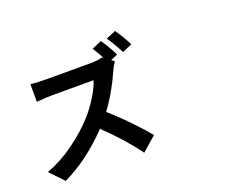

<svg xmlns="http://www.w3.org/2000/svg" viewBox="-141 -1121 1781 1445"><g transform="rotate(-20 750.0 -398.5)"><path d="M974.6 -731.4 896.5 -697.3Q847.7 -790 815.4 -834L893.6 -867.2Q936.5 -806.6 974.6 -731.4ZM791 -670.9 814.5 -654.3Q791 -618.2 779.3 -590.8Q711.9 -437.5 622.1 -317.4Q693.4 -255.9 773.9 -172.4Q854.5 -88.9 901.4 -31.2L787.1 69.3Q686.5 -69.3 535.2 -213.9Q355.5 -26.4 159.2 66.4L55.7 -42Q169.9 -84 279.8 -163.6Q389.6 -243.2 465.8 -329.1Q515.6 -385.7 557.1 -453.6Q598.6 -521.5 615.2 -574.2H276.4Q257.8 -574.2 233.9 -572.8Q210 -571.3 187.5 -569.3Q165 -567.4 158.2 -567.4V-709Q206.1 -702.1 276.4 -702.1H628.9Q699.2 -702.1 732.4 -713.9L744.1 -705.1Q721.7 -749 689.5 -798.8L767.6 -832Q813.5 -765.6 847.7 -695.3Z"/></g></svg>

Font: Bpmf Zihi Sans Bold
Style: Bold
Weight: 700
Foundry: But Ko
Version: Version 1.320